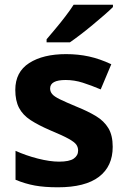

<svg xmlns="http://www.w3.org/2000/svg" viewBox="-20 -786 537 816"><path d="M459 -162Q459 -79 400.5 -34.5Q342 10 226 10Q169 10 128 2.5Q87 -5 46 -22V-145Q90 -125 141 -112Q192 -99 231 -99Q275 -99 293.5 -112Q312 -125 312 -146Q312 -160 304.5 -171Q297 -182 272 -196Q247 -210 194 -232Q143 -254 110 -275.5Q77 -297 61 -327.5Q45 -358 45 -404Q45 -480 104 -518Q163 -556 261 -556Q312 -556 358 -546Q404 -536 453 -513L408 -406Q368 -423 332 -434.5Q296 -446 259 -446Q193 -446 193 -410Q193 -397 201.5 -386.5Q210 -376 234.5 -364Q259 -352 307 -332Q354 -313 388 -292.5Q422 -272 440.5 -241.5Q459 -211 459 -162ZM460 -756Q446 -742 423 -722Q400 -702 373.5 -680Q347 -658 321.5 -638.5Q296 -619 277 -606H178V-619Q194 -638 215.5 -663.5Q237 -689 258 -716.5Q279 -744 293 -766H460Z"/></svg>

Font: Noto Sans Balinese
Style: Bold
Weight: 700
Designer: Aditya Bayu, David Williams
Foundry: David Williams
Version: Version 2.005; ttfautohint (v1.8.4.7-5d5b)